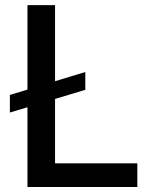

<svg xmlns="http://www.w3.org/2000/svg" viewBox="-20 -748 610 768"><path d="M321.3 -460Q321.3 -441.4 321.3 -388.7Q245.1 -366.2 19.5 -297.9Q19.5 -315.4 19.5 -368.2Q94.7 -391.6 321.3 -460ZM89.8 0Q89.8 -181.6 89.8 -727.5Q117.2 -727.5 200.2 -727.5Q200.2 -569.3 200.2 -94.7Q282.2 -94.7 529.3 -94.7Q529.3 -71.3 529.3 0Q418.9 0 89.8 0Z"/></svg>

Font: DeepSea
Style: Medium
Weight: 500
Designer: Stem
Version: Version 3.019;git-0a5106e0b